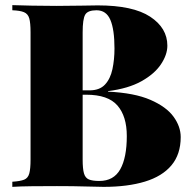

<svg xmlns="http://www.w3.org/2000/svg" viewBox="-20 -728 744 748"><path d="M28 -708Q57 -707 104.5 -706Q152 -705 200 -705Q250 -705 296 -706Q342 -707 361 -707Q498 -707 565 -663Q632 -619 632 -550Q632 -515 607 -477.5Q582 -440 531 -411.5Q480 -383 401 -373V-371Q504 -366 566 -339Q628 -312 656 -273.5Q684 -235 684 -194Q684 -127 648 -84Q612 -41 544.5 -20.5Q477 0 384 0Q360 0 313.5 -1.5Q267 -3 202 -3Q152 -3 104.5 -2.5Q57 -2 28 0V-20Q59 -22 74 -28Q89 -34 94 -52Q99 -70 99 -106V-602Q99 -639 94 -656.5Q89 -674 73.5 -680.5Q58 -687 28 -688ZM356 -688Q322 -688 312 -671Q302 -654 302 -602V-106Q302 -71 307 -53Q312 -35 326 -29Q340 -23 367 -23Q423 -23 448.5 -68.5Q474 -114 474 -198Q474 -275 437.5 -317Q401 -359 316 -359H243Q243 -359 243 -367.5Q243 -376 243 -376H329Q368 -376 389 -398.5Q410 -421 418 -458.5Q426 -496 426 -539Q426 -613 410 -650.5Q394 -688 356 -688Z"/></svg>

Font: Playfair Display Black
Style: Regular
Weight: 900
Designer: Claus Eggers Sørensen
Foundry: Claus Eggers Sørensen
Version: Version 1.203